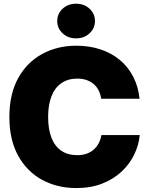

<svg xmlns="http://www.w3.org/2000/svg" viewBox="-20 -978 782 1009"><path d="M380.9 10.3Q281.2 10.3 201.7 -32.7Q122.1 -75.7 75.7 -159.2Q29.3 -242.7 29.3 -363.3Q29.3 -484.9 76.2 -568.6Q123 -652.3 202.9 -695.1Q282.7 -737.8 380.9 -737.8Q449.2 -737.8 507.1 -718.8Q564.9 -699.7 608.6 -663.8Q652.3 -627.9 679.4 -576.2Q706.5 -524.4 713.4 -459H511.7Q508.3 -483.4 498.3 -502.9Q488.3 -522.5 472.4 -536.1Q456.5 -549.8 434.8 -557.4Q413.1 -564.9 386.2 -564.9Q336.9 -564.9 302.5 -541Q268.1 -517.1 250.5 -471.9Q232.9 -426.8 232.9 -363.3Q232.9 -297.9 250.7 -253.2Q268.6 -208.5 302.7 -185.5Q336.9 -162.6 385.3 -162.6Q412.6 -162.6 434.1 -169.9Q455.6 -177.2 471.7 -191.2Q487.8 -205.1 498.3 -224.6Q508.8 -244.1 512.7 -268.1H714.4Q709.5 -215.8 685.5 -166Q661.6 -116.2 619.1 -76.4Q576.7 -36.6 517.1 -13.2Q457.5 10.3 380.9 10.3ZM379.9 -776.4Q337.9 -776.4 309.3 -802.7Q280.8 -829.1 280.8 -867.2Q280.8 -906.2 309.3 -932.4Q337.9 -958.5 379.9 -958.5Q421.9 -958.5 450.4 -932.4Q479 -906.2 479 -867.2Q479 -829.1 450.4 -802.7Q421.9 -776.4 379.9 -776.4Z"/></svg>

Font: Inter 20pt Black
Style: Regular
Weight: 900
Version: Version 4.001;git-66647c0bb